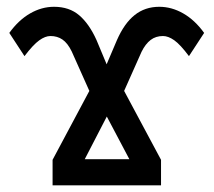

<svg xmlns="http://www.w3.org/2000/svg" viewBox="-20 -554 639 574"><path d="M298.8 -361.8 329.6 -434.1Q351.6 -484.4 382.6 -509Q413.6 -533.7 456.1 -533.7Q493.2 -533.7 527.8 -513.9Q562.5 -494.1 590.3 -455.6L544.9 -386.2Q519 -420.9 501 -433.6Q482.9 -446.3 467.3 -446.3Q445.8 -446.3 430.4 -434.6Q415 -422.9 403.3 -399.4L351.1 -282.2L461.4 -76.2V0H137.2V-76.2L247.1 -282.2L194.3 -400.4Q182.1 -425.3 166.7 -435.8Q151.4 -446.3 130.9 -446.3Q115.2 -446.3 97.2 -433.3Q79.1 -420.4 53.2 -386.2L7.8 -455.6Q35.6 -494.1 70.1 -513.9Q104.5 -533.7 141.6 -533.7Q187 -533.7 216.8 -508.3Q246.6 -482.9 268.6 -434.1ZM299.3 -205.6 233.4 -78.1H366.7Z"/></svg>

Font: Arimo Medium
Style: Regular
Weight: 500
Designer: Steve Matteson
Foundry: Monotype Imaging Inc.
Version: Version 1.33